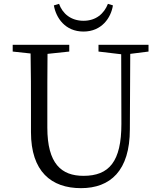

<svg xmlns="http://www.w3.org/2000/svg" viewBox="-20 -962 832 998"><path d="M541 -942C521 -891 479 -854 414 -854C349 -854 305 -891 287 -942L260 -934C271 -870 318 -798 414 -798C509 -798 557 -870 567 -934ZM752 -729H492V-694L610 -680L611 -318C611 -122 547 -48 414 -48C299 -48 226 -111 226 -299V-391C226 -490 226 -587 227 -682L340 -694V-729H46V-694L139 -684C141 -587 141 -489 141 -391V-275C141 -71 246 16 401 16C553 16 655 -74 655 -290L657 -682L752 -694Z"/></svg>

Font: Source Han Serif AKR9
Style: Regular
Weight: 400
Designer: Ryoko NISHIZUKA 西塚涼子 (kana & ideographs); Frank Grießhammer (Latin, Greek & Cyrillic); Sandoll Communications 산돌커뮤니케이션, 
Foundry: Adobe Systems Incorporated
Version: Version 1.005;hotconv 1.0.107;makeotfexe 2.5.65593